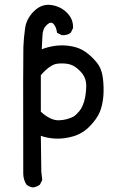

<svg xmlns="http://www.w3.org/2000/svg" viewBox="-20 -654 540 810"><path d="M119.1 136.7Q103.5 134.8 91.8 125Q78.1 103.5 78.1 78.1Q77.1 -417 78.6 -455.6Q80.1 -494.1 85.9 -535.2Q91.8 -576.2 124 -607.4Q156.2 -638.7 196.3 -632.8Q236.3 -627 263.2 -599.6Q290 -572.3 288.1 -535.2L278.3 -515.6Q262.7 -503.9 240.2 -505.9L220.7 -515.6Q217.8 -539.1 206.5 -552.2Q195.3 -565.4 177.7 -549.3Q160.2 -533.2 159.2 -504.9Q158.2 -476.6 156.2 -446.3Q187.5 -458 218.8 -461.4Q250 -464.8 283.7 -458.5Q317.4 -452.1 342.8 -433.6Q368.2 -415 388.7 -389.6Q409.2 -364.3 414.1 -324.2Q418.9 -284.2 416 -248Q413.1 -211.9 401.4 -182.6Q389.6 -153.3 359.4 -122.1Q329.1 -90.8 289.6 -79.1Q250 -67.4 213.9 -69.3Q177.7 -71.3 152.3 -81.1L154.3 70.3L158.2 105.5L148.4 125Q134.8 134.8 119.1 136.7ZM292 -163.1Q302.7 -170.9 314.9 -185.5Q327.1 -200.2 335 -226.6Q342.8 -252.9 343.8 -289.1Q344.7 -325.2 321.3 -350.6Q297.9 -376 274.9 -382.3Q252 -388.7 221.7 -385.3Q191.4 -381.8 152.3 -336.9V-182.6Q193.4 -145.5 228 -146.5Q262.7 -147.5 292 -163.1Z"/></svg>

Font: JasonHandwriting2
Style: Regular
Weight: 400
Version: Version 1.05.10